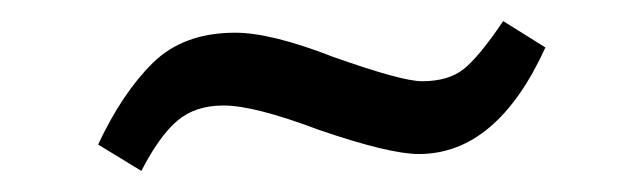

<svg xmlns="http://www.w3.org/2000/svg" viewBox="-20 -337 610 182"><path d="M73 -200Q96 -249 125 -277.5Q154 -306 203 -306Q237 -306 296 -283Q361 -260 380 -260Q405 -260 419.5 -271.5Q434 -283 457 -317L497 -292Q451 -191 377 -191Q349 -191 282 -214Q221 -237 192 -237Q165 -237 148 -222.5Q131 -208 114 -175Z"/></svg>

Font: Heuristica
Style: Regular
Weight: 400
Version: Version 1.0.1 ; ttfautohint (v1.4.1)